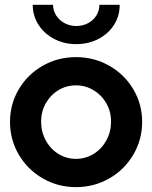

<svg xmlns="http://www.w3.org/2000/svg" viewBox="-20 -768 631 796"><path d="M21.5 -262.7Q21.5 -336.4 57.9 -397.9Q94.2 -459.5 157 -495.4Q219.7 -531.2 294.9 -531.2Q370.1 -531.2 433.1 -495.4Q496.1 -459.5 532.7 -397.9Q569.3 -336.4 569.3 -262.7Q569.3 -189 532.7 -126.7Q496.1 -64.5 433.1 -28.3Q370.1 7.8 294.9 7.8Q220.2 7.8 157.5 -28.3Q94.7 -64.5 58.1 -126.5Q21.5 -188.5 21.5 -262.7ZM440.4 -263.7Q440.4 -305.2 420.9 -339.6Q401.4 -374 367.9 -394Q334.5 -414.1 294.9 -414.1Q254.9 -414.1 221.9 -394Q189 -374 169.7 -339.6Q150.4 -305.2 150.4 -263.7Q150.4 -221.7 169.7 -186Q189 -150.4 222.2 -129.9Q255.4 -109.4 294.9 -109.4Q335 -109.4 368.4 -130.1Q401.9 -150.9 421.1 -186.3Q440.4 -221.7 440.4 -263.7ZM115.7 -748H199.7Q200.2 -723.6 213.1 -703.6Q226.1 -683.6 248 -671.9Q270 -660.2 296.4 -660.2Q323.2 -660.2 345 -671.9Q366.7 -683.6 379.4 -703.6Q392.1 -723.6 392.1 -748H476.1Q476.6 -702.6 452.9 -665.3Q429.2 -627.9 387.7 -606.4Q346.2 -585 296.4 -585Q246.1 -585 204.8 -606.4Q163.6 -627.9 139.6 -665.3Q115.7 -702.6 115.7 -748Z"/></svg>

Font: Reddit Sans Chocolate
Style: Bold
Weight: 700
Designer: Stephen Hutchings
Foundry: Reddit
Version: Version 1.011